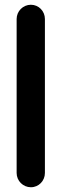

<svg xmlns="http://www.w3.org/2000/svg" viewBox="-20 -729 259 808"><path d="M169 -1V-649C169 -682 143 -709 110 -709C77 -709 50 -682 50 -649V-1C50 32 77 59 110 59C143 59 169 32 169 -1Z"/></svg>

Font: Electronic
Style: Nord
Weight: 900
Version: Version 1.011